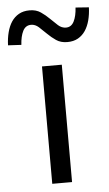

<svg xmlns="http://www.w3.org/2000/svg" viewBox="-102 -756 451 792"><g transform="rotate(-5 123.0 -360.5)"><path d="M82 0V-486H164V0ZM195 -577Q168 -577 149 -590Q130 -603 114 -619Q98 -635 83.5 -648Q69 -661 52 -661Q29 -661 18 -639Q7 -617 5 -582L-50 -585Q-49 -614 -42.5 -639Q-36 -664 -24 -682Q-12 -700 6.5 -710.5Q25 -721 51 -721Q78 -721 97 -708Q116 -695 132 -679Q148 -663 162.5 -650Q177 -637 195 -637Q217 -637 228 -659Q239 -681 241 -716L296 -712Q295 -683 288.5 -658.5Q282 -634 270 -616Q258 -598 239.5 -587.5Q221 -577 195 -577Z"/></g></svg>

Font: CV Source Sans
Style: Regular
Weight: 400
Designer: Paul D. Hunt
Foundry: Adobe Systems Incorporated
Version: Version 3.001